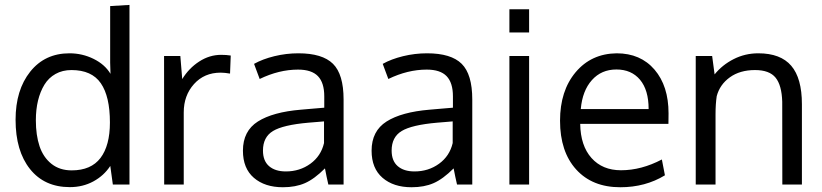

<svg xmlns="http://www.w3.org/2000/svg" viewBox="-20 -769 3427 800"><path d="M278.8 -59.1Q359.4 -59.1 398.7 -110.8Q438 -162.6 438 -258.8Q438 -367.2 400.1 -422.1Q362.3 -477.1 277.8 -477.1Q240.2 -477.1 211.4 -460.9Q182.6 -444.8 165 -416Q147.5 -387.2 138.4 -349.9Q129.4 -312.5 129.4 -268.1Q129.4 -205.6 144.8 -159.7Q160.2 -113.8 194.3 -86.4Q228.5 -59.1 278.8 -59.1ZM439.5 -77.6Q413.1 -37.1 369.1 -13.2Q325.2 10.7 271 10.7Q165 10.7 105 -64.7Q44.9 -140.1 44.9 -270Q44.9 -394 106 -470.5Q167 -546.9 269.5 -546.9Q322.8 -546.9 369.9 -523.7Q417 -500.5 440.4 -461.4L439 -507.8V-743.7L519.5 -748.5V0H450.2Z M901.4 -540.5Q923.3 -540.5 941.4 -537.6L938.5 -462.4Q916 -466.3 899.4 -466.3Q831.1 -466.3 788.3 -418.7Q745.6 -371.1 745.6 -300.8V0H664.1Q663.6 -493.2 663.6 -535.6H731.4L739.3 -439.5Q767.1 -484.9 810.1 -512.7Q853 -540.5 901.4 -540.5Z M1170.9 -54.7Q1229 -54.7 1273.2 -86.7Q1317.4 -118.7 1330.1 -172.9V-263.2Q1327.6 -263.2 1300.5 -260.7Q1273.4 -258.3 1265.1 -257.8Q1159.2 -248.5 1117.4 -223.1Q1075.7 -197.8 1075.7 -141.6Q1075.7 -98.6 1101.1 -76.7Q1126.5 -54.7 1170.9 -54.7ZM1348.1 0Q1340.8 -31.2 1334 -67.4Q1289.6 -22.9 1250.5 -5.9Q1211.4 11.2 1158.7 11.2Q1083.5 11.2 1037.8 -28.1Q992.2 -67.4 992.2 -141.1Q992.2 -223.1 1054.4 -262.7Q1116.7 -302.2 1233.9 -312Q1250 -313.5 1282.5 -316.2Q1314.9 -318.8 1331.1 -320.3V-367.7Q1331.1 -424.3 1304.7 -451.7Q1278.3 -479 1221.7 -479Q1142.6 -479 1062 -439.9Q1059.6 -445.8 1049.3 -473.9Q1039.1 -502 1038.6 -502.9Q1074.2 -522.9 1123.3 -534.9Q1172.4 -546.9 1223.1 -546.9Q1323.2 -546.9 1367.4 -503.2Q1411.6 -459.5 1411.6 -354.5V0Z M1707 -54.7Q1765.1 -54.7 1809.3 -86.7Q1853.5 -118.7 1866.2 -172.9V-263.2Q1863.8 -263.2 1836.7 -260.7Q1809.6 -258.3 1801.3 -257.8Q1695.3 -248.5 1653.6 -223.1Q1611.8 -197.8 1611.8 -141.6Q1611.8 -98.6 1637.2 -76.7Q1662.6 -54.7 1707 -54.7ZM1884.3 0Q1877 -31.2 1870.1 -67.4Q1825.7 -22.9 1786.6 -5.9Q1747.6 11.2 1694.8 11.2Q1619.6 11.2 1574 -28.1Q1528.3 -67.4 1528.3 -141.1Q1528.3 -223.1 1590.6 -262.7Q1652.8 -302.2 1770 -312Q1786.1 -313.5 1818.6 -316.2Q1851.1 -318.8 1867.2 -320.3V-367.7Q1867.2 -424.3 1840.8 -451.7Q1814.5 -479 1757.8 -479Q1678.7 -479 1598.1 -439.9Q1595.7 -445.8 1585.4 -473.9Q1575.2 -502 1574.7 -502.9Q1610.4 -522.9 1659.4 -534.9Q1708.5 -546.9 1759.3 -546.9Q1859.4 -546.9 1903.6 -503.2Q1947.8 -459.5 1947.8 -354.5V0Z M2184.6 -535.6V0H2102.5V-535.6ZM2184.6 -730.5V-633.8H2102.5V-730.5Z M2399.9 -314.5H2682.6Q2682.6 -394 2646.7 -436.8Q2610.8 -479.5 2548.3 -479.5Q2485.8 -479.5 2446.3 -435.3Q2406.7 -391.1 2399.9 -314.5ZM2564.5 11.2Q2447.8 11.2 2380.6 -63Q2313.5 -137.2 2313.5 -266.1Q2313.5 -390.6 2378.4 -468Q2443.4 -545.4 2549.3 -546.9Q2648.9 -546.9 2707.3 -478.8Q2765.6 -410.6 2765.6 -296.9Q2765.6 -291 2765.4 -275.4Q2765.1 -259.8 2765.1 -252.9H2397.5Q2398.9 -161.6 2444.6 -110.6Q2490.2 -59.6 2567.4 -59.6Q2652.3 -59.6 2737.8 -104.5L2750.5 -38.6Q2668.9 11.2 2564.5 11.2Z M2878.9 0V-535.6H2947.3L2957.5 -459Q2989.3 -498.5 3036.9 -522.7Q3084.5 -546.9 3139.6 -546.9Q3232.4 -546.9 3276.9 -494.9Q3321.3 -442.9 3321.3 -335V0H3239.7Q3239.7 -322.3 3239.3 -345.2Q3237.3 -413.6 3211.7 -445.3Q3186 -477.1 3126 -477.1Q3063 -477.1 3021 -446.8Q2979 -416.5 2966.3 -368.2Q2961.4 -335.4 2961.4 -293V0Z"/></svg>

Font: Oxygen
Style: Regular
Weight: 400
Designer: Vernon Adams
Foundry: Vernon Adams
Version: Version Release 0.2.3 webfont; ttfautohint (v0.93.3-1d66) -l